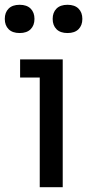

<svg xmlns="http://www.w3.org/2000/svg" viewBox="-48 -782 376 802"><path d="M80 -660Q64 -644 34 -644Q4 -644 -12 -660Q-28 -676 -28 -703Q-28 -730 -12 -746Q4 -762 34 -762Q64 -762 80 -746Q96 -730 96 -703Q96 -676 80 -660ZM280 -660Q264 -644 234 -644Q204 -644 188 -660Q172 -676 172 -703Q172 -730 188 -746Q204 -762 234 -762Q264 -762 280 -746Q296 -730 296 -703Q296 -676 280 -660ZM214 0H118V-458H36V-534H214Z"/></svg>

Font: Sora
Style: Regular
Weight: 400
Designer: Jonathan Barnbrook, Julián Moncada
Foundry: Barnbrook Fonts
Version: Version 2.000